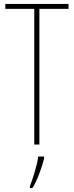

<svg xmlns="http://www.w3.org/2000/svg" viewBox="-20 -734 376 975"><path d="M180 0V-689H328V-714H7V-689H154V0ZM204 71V61H174C170 101 146 175 132 211V221H145C172 176 192 117 204 71Z"/></svg>

Font: Noto Sans Malayalam ExtraCondensed Thin
Style: Regular
Weight: 100
Width: 2
Designer: Jelle Bosma - Monotype Design Team
Foundry: Monotype Imaging Inc.
Version: Version 2.104